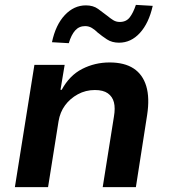

<svg xmlns="http://www.w3.org/2000/svg" viewBox="-20 -767 696 787"><path d="M41 0 121 -501H245L228 -399H233Q265 -458 317 -484.5Q369 -511 429 -511Q490 -511 527.5 -486.5Q565 -462 579.5 -414Q594 -366 583 -295L537 0H401L447 -289Q453 -324 447 -347.5Q441 -371 422 -384.5Q403 -398 369 -398Q331 -398 299 -380.5Q267 -363 246.5 -335Q226 -307 220 -270L177 0ZM262 -590 193 -594Q208 -665 245.5 -705Q283 -745 332 -745Q362 -745 382 -730.5Q402 -716 420 -702Q432 -692 444 -684.5Q456 -677 471 -677Q497 -677 511.5 -695.5Q526 -714 537 -747L606 -743Q590 -672 553.5 -632Q517 -592 468 -592Q439 -592 418.5 -605.5Q398 -619 381 -633Q369 -645 356.5 -652.5Q344 -660 329 -660Q304 -660 288 -642Q272 -624 262 -590Z"/></svg>

Font: Nunito Sans 7pt
Style: Bold Italic
Weight: 700
Italic angle: -9°
Version: Version 3.101;gftools[0.9.27]